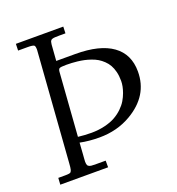

<svg xmlns="http://www.w3.org/2000/svg" viewBox="-123 -767 801 868"><g transform="rotate(-20 277.5 -333.5)"><path d="M91.1 -77.9 129.9 -608.9Q129.9 -626.7 125 -630.4Q119.1 -635 94 -635H48.1L49.1 -667H277.1L275.9 -635Q257.8 -635 246.7 -635Q235.6 -635 229 -634.6Q222.4 -634.3 220.1 -634Q217.8 -633.8 213.5 -632.6Q209.2 -631.3 208.3 -630.5Q207.3 -629.6 205 -627Q202.6 -624.3 202.4 -622.3Q202.1 -620.4 201 -616Q200 -611.6 199.7 -608Q199.5 -604.5 199 -597.9L194.1 -532H285.9Q403.3 -532 464.1 -488.3Q524.9 -444.6 524.9 -361.1Q524.9 -244.9 413.3 -179.7Q345.5 -139.9 260 -139.9Q210 -139.9 167 -148.9L163.1 -91.1Q162.6 -82.3 161.7 -73.5Q160.9 -64.7 160.9 -59.4Q160.9 -54.2 161.6 -49.9Q162.4 -45.7 163.6 -42.6Q164.8 -39.6 167.8 -37.6Q170.9 -35.6 173.7 -34.4Q176.5 -33.2 182.1 -32.7Q190.9 -32 207 -32H250V0H20L22 -32H54.9Q78.4 -32 82 -36.4Q85.7 -40.8 87.4 -47.1Q89.8 -55.9 91.1 -77.9ZM168.9 -176Q201.2 -172.1 233.8 -172.1Q266.4 -172.1 296.9 -179.3Q327.4 -186.5 348.5 -198.4Q369.6 -210.2 386.1 -226.2Q402.6 -242.2 412.2 -258.4Q421.9 -274.7 428.2 -292.2Q439 -322 439 -346.9Q439 -371.8 434.1 -391.1Q429.2 -410.4 421.1 -424.6Q413.1 -438.7 400.9 -450.3Q388.7 -461.9 375.9 -469.6Q363 -477.3 346.6 -483Q330.1 -488.8 315.4 -491.9Q300.8 -495.1 283.2 -497.1Q257.1 -500 230.2 -500Q203.4 -500 197.5 -496.3Q191.7 -492.7 190.9 -478Z"/></g></svg>

Font: Linden Hill
Style: Italic
Weight: 400
Italic angle: -5.60001°
Version: Version 1.201